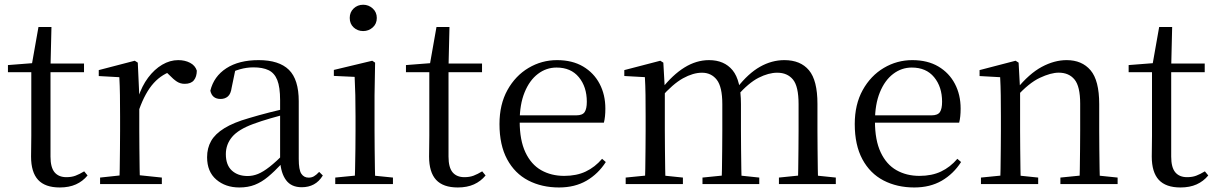

<svg xmlns="http://www.w3.org/2000/svg" viewBox="-20 -788 5205 822"><path d="M154.9 -478.9V-516H339.7V-478.9ZM235.8 14.6Q173.2 14.6 143.1 -18Q113 -50.7 113 -117.7Q113 -142.1 113.5 -161.1Q114 -180.1 114 -207.1V-478.9H14V-509.4L134.6 -518.8L115 -504.4L144.7 -672.5H200.3L196.2 -500.6V-489V-117.5Q196.2 -71.2 213.7 -50.3Q231.2 -29.5 264.3 -29.5Q286.5 -29.5 303.5 -35.9Q320.4 -42.3 340.4 -54.4L354.9 -36.8Q334.4 -11.8 305 1.4Q275.6 14.6 235.8 14.6Z M408.5 0V-27.8L518.6 -39.6H559.9L672.9 -27.8V0ZM490.9 0Q492.1 -24.4 492.6 -65.3Q493.1 -106.3 493.6 -150.7Q494.1 -195.1 494.1 -228.5V-289.4Q494.1 -341 493.5 -380.9Q492.9 -420.7 490.9 -457.5L402.8 -462.4V-487.9L556.9 -528L569.9 -519.8L576.3 -379V-378V-228.5Q576.3 -195.1 576.8 -150.7Q577.3 -106.3 577.8 -65.3Q578.3 -24.4 579.3 0ZM575.5 -318.6 553.9 -371H571.7Q587.2 -419.5 614.1 -455.5Q641 -491.4 674.4 -511Q707.8 -530.6 743 -530.6Q771.9 -530.6 793.7 -519.1Q815.6 -507.7 822.6 -485.6Q822.4 -459.5 810 -444.3Q797.7 -429.1 770.7 -429.1Q752.2 -429.1 737.3 -438.7Q722.5 -448.4 704.8 -466.9L681.8 -488.8L727.3 -487.2Q675 -473 638.4 -432.7Q601.8 -392.5 575.5 -318.6Z M1004.7 14.6Q945.5 14.6 906.1 -19.1Q866.6 -52.8 866.6 -115.1Q866.6 -153.9 883.8 -184.3Q900.9 -214.6 940.4 -239Q979.9 -263.5 1045.9 -282.3Q1087.8 -294.9 1133.8 -306.7Q1179.8 -318.5 1219.8 -327.7V-303.3Q1179.8 -293.3 1138.7 -281.5Q1097.6 -269.7 1063.6 -257Q1000.3 -233.6 973.6 -201.7Q946.9 -169.7 946.9 -128.2Q946.9 -81.6 972.5 -58Q998.2 -34.4 1040.1 -34.4Q1062.6 -34.4 1084.6 -43.3Q1106.6 -52.2 1134.7 -74.2Q1162.7 -96.3 1200.8 -134.4L1209.5 -87.1H1185.9Q1154.7 -53.7 1127.5 -31.1Q1100.2 -8.4 1071.1 3.1Q1042 14.6 1004.7 14.6ZM1271.8 13.6Q1227.1 13.6 1204.8 -16.6Q1182.5 -46.7 1179.2 -99.7V-103.3V-359Q1179.2 -415 1167.1 -445.3Q1154.9 -475.6 1129.7 -487.6Q1104.6 -499.6 1065 -499.6Q1036.3 -499.6 1007.1 -491.4Q977.9 -483.2 944.7 -464.7L988.2 -491.9L971.8 -412.7Q968.2 -386 955.7 -375.2Q943.1 -364.3 924.4 -364.3Q888.2 -364.3 880.5 -399.7Q895.4 -461 949.1 -495.8Q1002.8 -530.6 1087.2 -530.6Q1174.5 -530.6 1216.8 -489.2Q1259 -447.8 1259 -354.6V-107.7Q1259 -60.8 1270.1 -44.2Q1281.1 -27.5 1301.4 -27.5Q1314 -27.5 1324 -33.2Q1334 -38.8 1346.4 -52.1L1362.1 -36.7Q1346.2 -10.7 1323.6 1.4Q1301 13.6 1271.8 13.6Z M1415.3 0V-27.8L1525.1 -38.6H1556.5L1662.3 -27.8V0ZM1498.3 0Q1499.3 -24.4 1500.2 -65.3Q1501.1 -106.3 1501.6 -150.7Q1502.1 -195.1 1502.1 -228.5V-288.8Q1502.1 -339.6 1501.2 -380.6Q1500.3 -421.6 1498.3 -458.9L1409.3 -463V-488.6L1573.7 -528L1585.9 -519.8L1583.5 -380.2V-228.5Q1583.5 -195.1 1584 -150.7Q1584.5 -106.3 1585.1 -65.3Q1585.7 -24.4 1586.7 0ZM1534.8 -655Q1510.9 -655 1494.1 -670.5Q1477.3 -686 1477.3 -711.1Q1477.3 -735.9 1494.1 -751.8Q1510.9 -767.7 1534.8 -767.7Q1558.2 -767.7 1575.7 -751.8Q1593.2 -735.9 1593.2 -711.1Q1593.2 -686 1575.7 -670.5Q1558.2 -655 1534.8 -655Z M1858.9 -478.9V-516H2043.7V-478.9ZM1939.8 14.6Q1877.2 14.6 1847.1 -18Q1817 -50.7 1817 -117.7Q1817 -142.1 1817.5 -161.1Q1818 -180.1 1818 -207.1V-478.9H1718V-509.4L1838.6 -518.8L1819 -504.4L1848.7 -672.5H1904.3L1900.2 -500.6V-489V-117.5Q1900.2 -71.2 1917.7 -50.3Q1935.2 -29.5 1968.3 -29.5Q1990.5 -29.5 2007.5 -35.9Q2024.4 -42.3 2044.4 -54.4L2058.9 -36.8Q2038.4 -11.8 2009 1.4Q1979.6 14.6 1939.8 14.6Z M2373.3 14.6Q2299.5 14.6 2241.6 -15.4Q2183.7 -45.5 2151.1 -106.2Q2118.4 -167 2118.4 -256.8Q2118.4 -341.1 2152.5 -402.5Q2186.6 -463.8 2242.8 -497.2Q2299 -530.6 2364.9 -530.6Q2430.2 -530.6 2476.4 -503.3Q2522.6 -475.9 2547.1 -429.2Q2571.7 -382.4 2571.7 -323.2Q2571.7 -286.8 2565.4 -262.9H2156.6V-294.2H2447.3Q2473.6 -294.2 2483 -308.2Q2492.3 -322.1 2492.3 -352.3Q2492.3 -416.2 2458.2 -457.5Q2424.2 -498.8 2362.6 -498.8Q2318.8 -498.8 2283 -471.6Q2247.1 -444.5 2226 -392.8Q2204.9 -341.2 2204.9 -268.7Q2204.9 -188 2229.4 -135.9Q2253.9 -83.8 2296.9 -59.4Q2340 -35 2395.5 -35Q2448.5 -35 2487.8 -53.7Q2527.2 -72.3 2557.7 -108.1L2573.6 -94.3Q2541 -43.5 2491 -14.4Q2441 14.6 2373.3 14.6Z M2658.7 0V-27.8L2767.4 -38.6H2799.8L2903.7 -27.8V0ZM2740.9 0Q2742.1 -24.4 2742.6 -65.3Q2743.1 -106.3 2743.6 -150.7Q2744.1 -195.1 2744.1 -228.5V-290.4Q2744.1 -341 2743.6 -380.9Q2743.1 -420.7 2740.9 -457.7L2652.8 -462.6V-487.9L2806.9 -528L2819.9 -519.8L2826.3 -406.1V-403.1V-228.5Q2826.3 -195.1 2826.8 -150.7Q2827.3 -106.3 2827.8 -65.3Q2828.3 -24.4 2829.3 0ZM2987.5 0V-27.8L3094.6 -38.6H3128L3230.6 -27.8V0ZM3069.2 0Q3070.4 -24.4 3070.9 -64.8Q3071.4 -105.3 3071.9 -149.7Q3072.4 -194.1 3072.4 -228.5V-342.2Q3072.4 -416 3048.8 -446.4Q3025.2 -476.7 2985.3 -476.7Q2947.5 -476.7 2904.1 -452.8Q2860.8 -428.8 2809.4 -370.6L2800.1 -406H2811.2Q2859.5 -467.6 2910.4 -499.1Q2961.2 -530.6 3015.6 -530.6Q3080.7 -530.6 3116.5 -487.1Q3152.2 -443.5 3152.2 -342.4V-228.5Q3152.2 -194.1 3152.7 -149.7Q3153.2 -105.3 3153.8 -64.8Q3154.4 -24.4 3155.4 0ZM3314.8 0V-27.8L3420.7 -38.6H3453.9L3558.3 -27.8V0ZM3395.2 0Q3396.9 -24.4 3397.4 -64.8Q3397.9 -105.3 3398.4 -149.7Q3398.9 -194.1 3398.9 -228.5V-342.2Q3398.9 -418.5 3374.8 -447.6Q3350.7 -476.7 3307.6 -476.7Q3270.6 -476.7 3227.8 -455.1Q3185 -433.4 3134.9 -376.5L3124.4 -412.6H3135.8Q3183.7 -474 3234 -502.3Q3284.2 -530.6 3338.1 -530.6Q3407.1 -530.6 3443.4 -487.2Q3479.7 -443.9 3479.7 -343.5V-228.5Q3479.7 -194.1 3480.2 -149.7Q3480.7 -105.3 3481.2 -64.8Q3481.7 -24.4 3482.7 0Z M3894.3 14.6Q3820.5 14.6 3762.6 -15.4Q3704.7 -45.5 3672.1 -106.2Q3639.4 -167 3639.4 -256.8Q3639.4 -341.1 3673.5 -402.5Q3707.6 -463.8 3763.8 -497.2Q3820 -530.6 3885.9 -530.6Q3951.2 -530.6 3997.4 -503.3Q4043.6 -475.9 4068.1 -429.2Q4092.7 -382.4 4092.7 -323.2Q4092.7 -286.8 4086.4 -262.9H3677.6V-294.2H3968.3Q3994.6 -294.2 4004 -308.2Q4013.3 -322.1 4013.3 -352.3Q4013.3 -416.2 3979.2 -457.5Q3945.2 -498.8 3883.6 -498.8Q3839.8 -498.8 3804 -471.6Q3768.1 -444.5 3747 -392.8Q3725.9 -341.2 3725.9 -268.7Q3725.9 -188 3750.4 -135.9Q3774.9 -83.8 3817.9 -59.4Q3861 -35 3916.5 -35Q3969.5 -35 4008.8 -53.7Q4048.2 -72.3 4078.7 -108.1L4094.6 -94.3Q4062 -43.5 4012 -14.4Q3962 14.6 3894.3 14.6Z M4179.7 0V-27.8L4288.4 -38.6H4320.8L4424.7 -27.8V0ZM4261.9 0Q4263.1 -24.4 4263.6 -65.3Q4264.1 -106.3 4264.6 -150.7Q4265.1 -195.1 4265.1 -228.5V-289.4Q4265.1 -340.8 4264.5 -380.8Q4263.9 -420.7 4261.9 -457.5L4173.8 -462.4V-487.9L4327.9 -528L4340.9 -519.8L4347.3 -403.1V-401.7V-228.5Q4347.3 -195.1 4347.8 -150.7Q4348.3 -106.3 4348.8 -65.3Q4349.3 -24.4 4350.3 0ZM4519.8 0V-27.8L4627.3 -38.6H4660.3L4764.8 -27.8V0ZM4601.5 0Q4602.5 -24.4 4603 -64.8Q4603.5 -105.3 4604 -149.7Q4604.5 -194.1 4604.5 -228.5V-344.3Q4604.5 -418.1 4580.4 -447.5Q4556.3 -476.9 4512.6 -476.9Q4478.9 -476.9 4431.8 -454.8Q4384.6 -432.7 4330.2 -372.4L4321.7 -406H4331.8Q4386.4 -472.9 4440.1 -501.7Q4493.9 -530.6 4546.5 -530.6Q4612 -530.6 4649 -487.1Q4686 -443.5 4686 -342.4V-228.5Q4686 -194.1 4686.5 -149.7Q4687 -105.3 4687.6 -64.8Q4688.2 -24.4 4689.2 0Z M4952.9 -478.9V-516H5137.7V-478.9ZM5033.8 14.6Q4971.2 14.6 4941.1 -18Q4911 -50.7 4911 -117.7Q4911 -142.1 4911.5 -161.1Q4912 -180.1 4912 -207.1V-478.9H4812V-509.4L4932.6 -518.8L4913 -504.4L4942.7 -672.5H4998.3L4994.2 -500.6V-489V-117.5Q4994.2 -71.2 5011.7 -50.3Q5029.2 -29.5 5062.3 -29.5Q5084.5 -29.5 5101.5 -35.9Q5118.4 -42.3 5138.4 -54.4L5152.9 -36.8Q5132.4 -11.8 5103 1.4Q5073.6 14.6 5033.8 14.6Z"/></svg>

Font: Early Summer Mincho VF
Style: Regular
Weight: 250
Designer: GuiWonder
Version: Version 1.002